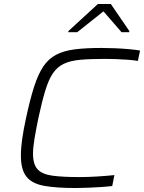

<svg xmlns="http://www.w3.org/2000/svg" viewBox="-20 -937 724 965"><path d="M360 8Q262 8 201.5 -3Q141 -14 113 -49Q85 -84 85 -155Q85 -192 91.5 -238.5Q98 -285 111 -344Q131 -438 151.5 -501.5Q172 -565 198 -603.5Q224 -642 262.5 -662Q301 -682 356 -689Q411 -696 491 -696Q523 -696 558.5 -694.5Q594 -693 627.5 -690Q661 -687 684 -683L673 -631Q647 -635 618 -637Q589 -639 561 -640Q533 -641 508 -641Q434 -641 383.5 -636.5Q333 -632 300 -616Q267 -600 245.5 -568Q224 -536 207.5 -481.5Q191 -427 173 -344Q161 -285 153.5 -241Q146 -197 146 -164Q146 -111 169 -86Q192 -61 243.5 -54Q295 -47 381 -47Q421 -47 469.5 -50Q518 -53 555 -57L544 -2Q519 1 488 3Q457 5 423.5 6.5Q390 8 360 8ZM323 -775 324 -781 472 -917H537L630 -781L629 -775H591L500 -880L368 -775Z"/></svg>

Font: Saira Expanded Light
Style: Italic
Weight: 300
Width: 7
Italic angle: -12°
Designer: Hector Gatti with collaboration of the Omnibus-Type team
Foundry: Omnibus-Type
Version: Version 1.101